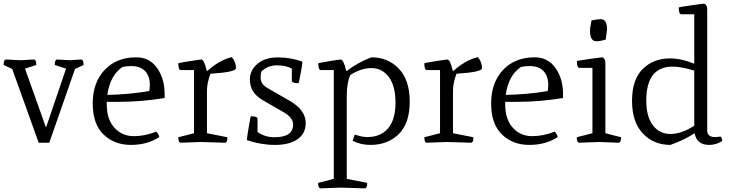

<svg xmlns="http://www.w3.org/2000/svg" viewBox="-30 -782 3995 1052"><path d="M240 0H182L37 -404L-10 -426Q-10 -456 4 -456L82 -452L155 -456Q169 -456 169 -426L107 -406L222 -83L332 -406L270 -426Q270 -456 284 -456L352 -452L414 -456Q428 -456 428 -426L381 -404Z M717 -468Q789 -468 830.5 -409.5Q872 -351 872 -267V-245Q746 -224 620 -224H555V-210Q555 -128 597 -82Q639 -36 702.5 -36Q766 -36 826 -61Q839 -49 843 -31Q777 12 687 12Q597 12 537.5 -45Q478 -102 478 -215.5Q478 -329 543 -398.5Q608 -468 717 -468ZM641 -415Q573 -369 558 -262Q674 -264 788 -283Q791 -301 791 -317Q791 -365 765 -392.5Q739 -420 689 -420Q662 -420 641 -415Z M1106 -393Q1172 -453 1240 -469Q1263 -443 1263 -408Q1263 -387 1123 -378Q1104 -326 1104 -287V-52L1216 -30Q1216 0 1202 0L1070 -4L961 0Q947 0 947 -30L1033 -52V-398H961Q947 -398 947 -435Q947 -437 1006.5 -446.5Q1066 -456 1073 -456Q1088 -456 1102 -397Z M1569 -406Q1537 -424 1487 -424Q1437 -424 1402 -390Q1398 -378 1398 -357Q1398 -321 1435 -300L1560 -228Q1645 -178 1645 -108Q1645 -50 1600 -19Q1555 12 1477.5 12Q1400 12 1323 -14Q1323 -29 1333 -87Q1343 -145 1344 -145Q1381 -145 1381 -131V-59Q1421 -30 1473 -30Q1576 -30 1576 -99Q1576 -137 1526 -166L1410 -233Q1339 -274 1339 -346Q1339 -397 1381 -432.5Q1423 -468 1494.5 -467.5Q1566 -467 1627 -444Q1627 -430 1617 -378Q1607 -326 1606 -326Q1569 -326 1569 -340Z M1902 -11 1914 -45Q1953 -31 1982 -31Q2055 -31 2096 -78.5Q2137 -126 2137 -219Q2137 -312 2100 -360.5Q2063 -409 2006 -409Q1949 -409 1889 -371Q1870 -328 1870 -256V198L1982 220Q1982 250 1968 250L1836 246L1727 250Q1713 250 1713 220L1799 198V-398H1728Q1714 -398 1714 -435Q1714 -437 1772 -446.5Q1830 -456 1837 -456Q1852 -456 1866 -397L1870 -393Q1932 -441 2005 -468Q2096 -468 2155.5 -405.5Q2215 -343 2215 -225Q2215 -107 2155 -47.5Q2095 12 1999 12Q1945 12 1902 -11Z M2454 -393Q2520 -453 2588 -469Q2611 -443 2611 -408Q2611 -387 2471 -378Q2452 -326 2452 -287V-52L2564 -30Q2564 0 2550 0L2418 -4L2309 0Q2295 0 2295 -30L2381 -52V-398H2309Q2295 -398 2295 -435Q2295 -437 2354.5 -446.5Q2414 -456 2421 -456Q2436 -456 2450 -397Z M2900 -468Q2972 -468 3013.5 -409.5Q3055 -351 3055 -267V-245Q2929 -224 2803 -224H2738V-210Q2738 -128 2780 -82Q2822 -36 2885.5 -36Q2949 -36 3009 -61Q3022 -49 3026 -31Q2960 12 2870 12Q2780 12 2720.5 -45Q2661 -102 2661 -215.5Q2661 -329 2726 -398.5Q2791 -468 2900 -468ZM2824 -415Q2756 -369 2741 -262Q2857 -264 2971 -283Q2974 -301 2974 -317Q2974 -365 2948 -392.5Q2922 -420 2872 -420Q2845 -420 2824 -415Z M3287 -52 3373 -30Q3373 0 3359 0L3252 -4L3144 0Q3130 0 3130 -30L3216 -52V-410H3145Q3131 -410 3131 -447Q3131 -449 3197.5 -458.5Q3264 -468 3271 -468Q3287 -459 3287 -440ZM3262 -677Q3296 -677 3296 -621L3289 -565Q3258 -556 3238 -556Q3203 -556 3203 -611Q3203 -636 3211 -670Q3243 -677 3262 -677Z M3776 -52Q3717 -14 3643 12Q3552 12 3492.5 -50.5Q3433 -113 3433 -229.5Q3433 -346 3491.5 -404Q3550 -462 3641 -462Q3703 -462 3774 -433V-704H3703Q3689 -704 3689 -741Q3689 -743 3755.5 -752.5Q3822 -762 3829 -762Q3845 -753 3845 -734V-67Q3845 -31 3888 -31Q3900 -31 3918 -34Q3927 -25 3927 -9Q3893 12 3856 12Q3787 12 3776 -52ZM3511 -230Q3511 -144 3547 -96Q3583 -48 3643.5 -48Q3704 -48 3774 -93V-395Q3702 -417 3655 -417Q3511 -417 3511 -230Z"/></svg>

Font: Mate
Style: Regular
Weight: 400
Designer: Eduardo Rodriguez Tunni
Foundry: Eduardo Rodriguez Tunni
Version: Version 1.002